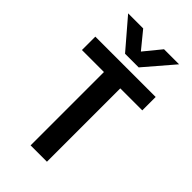

<svg xmlns="http://www.w3.org/2000/svg" viewBox="-268 -974 1055 1055"><g transform="rotate(45 260.0 -446.0)"><path d="M314 -723H208L63 -892H180L261 -793L342 -892H459ZM495 -570H324V0H197V-570H26V-674H495Z"/></g></svg>

Font: Hind Jalandhar SemiBold
Style: Regular
Weight: 600
Designer: Namrata Goyal
Foundry: Indian Type Foundry
Version: Version 0.702;PS 1.0;hotconv 1.0.81;makeotf.lib2.5.63406